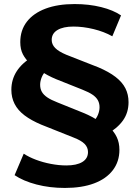

<svg xmlns="http://www.w3.org/2000/svg" viewBox="-20 -736 686 947"><path d="M300 191Q225 191 160 174Q95 157 52 128L97 22Q123 39 157.5 52Q192 65 231.5 72.5Q271 80 307 80Q358 80 386 63Q414 46 414 14Q414 -9 397.5 -26Q381 -43 342 -58L184 -121Q134 -142 101 -167Q68 -192 52 -223.5Q36 -255 36 -293Q36 -344 63 -385.5Q90 -427 144 -458L131 -420Q106 -443 93 -468Q80 -493 80 -528Q80 -587 112.5 -629Q145 -671 205 -693.5Q265 -716 348 -716Q419 -716 479 -701Q539 -686 577 -660L534 -557Q493 -580 441.5 -592.5Q390 -605 342 -605Q292 -605 263.5 -588Q235 -571 235 -539Q235 -517 252 -499.5Q269 -482 307 -466L465 -404Q517 -382 550 -356.5Q583 -331 598.5 -300.5Q614 -270 614 -232Q614 -181 587 -142.5Q560 -104 506 -73L518 -110Q543 -87 556 -59.5Q569 -32 569 3Q569 61 536.5 103.5Q504 146 444 168.5Q384 191 300 191ZM178 -318Q178 -298 186.5 -283Q195 -268 213.5 -255.5Q232 -243 263 -231L392 -179Q414 -170 435.5 -158.5Q457 -147 470 -136L438 -134Q455 -150 463 -169.5Q471 -189 471 -207Q471 -226 463 -241Q455 -256 437 -268.5Q419 -281 386 -294L258 -345Q236 -354 214.5 -365.5Q193 -377 179 -388L211 -391Q194 -375 186 -355.5Q178 -336 178 -318Z"/></svg>

Font: Nunito Sans 7pt SemiExpanded ExtraBold
Style: Regular
Weight: 800
Width: 6
Designer: Vernon Adams
Foundry: Vernon Adams
Version: Version 3.101;gftools[0.9.27]